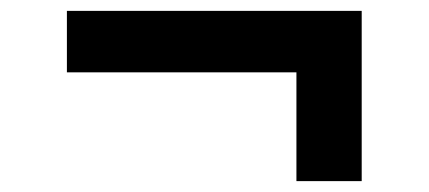

<svg xmlns="http://www.w3.org/2000/svg" viewBox="-20 -463 788 353"><path d="M525 -130V-330H103V-443H645V-130Z"/></svg>

Font: Nunito Sans 7pt Expanded ExtraBold
Style: Regular
Weight: 800
Width: 7
Designer: Vernon Adams
Foundry: Vernon Adams
Version: Version 3.101;gftools[0.9.27]